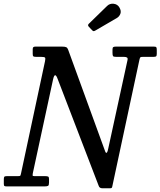

<svg xmlns="http://www.w3.org/2000/svg" viewBox="-68 -1000 860 1030"><path d="M152 -695H126Q115 -695 111.2 -697.5Q107.5 -700 107.5 -710.5V-735.5Q107.5 -744.5 111 -747.2Q114.5 -750 122.5 -750H264.5Q280.5 -750 287.2 -746.8Q294 -743.5 297.5 -733.5L490.5 -203.5Q494.5 -193 496.8 -186.5Q499 -180 503 -180Q508 -180 513 -204.5L616 -677.5Q618.5 -688 613.2 -691.5Q608 -695 596 -695H554.5Q541.5 -695 538.5 -699Q535.5 -703 535.5 -716.5V-733.5Q535.5 -744.5 539.5 -747.2Q543.5 -750 553.5 -750H757Q768 -750 770.5 -746.5Q773 -743 773 -731.5V-711.5Q773 -701.5 770 -698.2Q767 -695 756 -695H700Q687 -695 684.8 -692.5Q682.5 -690 680 -679.5L534.5 -0.5Q533.5 5 531.5 7.5Q529.5 10 522 10H481.5Q465.5 10 461.5 -3L241.5 -576Q234 -596.5 228 -596.5Q221.5 -596.5 216.5 -573L108 -70.5Q105.5 -57.5 108.8 -56.2Q112 -55 127 -55H176Q185 -55 190 -52.8Q195 -50.5 195 -40.5V-20.5Q195 -6 189.8 -3Q184.5 0 171 0H-31.5Q-41 0 -44.2 -2.2Q-47.5 -4.5 -47.5 -13.5V-37.5Q-47.5 -48 -45 -51.5Q-42.5 -55 -32.5 -55H27Q39.5 -55 41.2 -58Q43 -61 45 -70.5L173.5 -671.5Q176.5 -686 173.8 -690.5Q171 -695 152 -695ZM572.5 -960Q583.5 -941.5 577.8 -926.2Q572 -911 559 -903.5L445 -837Q438.5 -833 434.8 -832.8Q431 -832.5 425.5 -838.5L408.5 -856.5Q400.5 -865 408.5 -872.5L506.5 -968Q520.5 -982 541.5 -979.8Q562.5 -977.5 572.5 -960Z"/></svg>

Font: Besley* Narrow
Style: Italic
Weight: 400
Width: 4
Italic angle: -13°
Designer: Owen Earl
Foundry: indestructible type*
Version: Version 3.000; ttfautohint (v1.8.3)